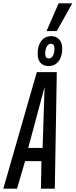

<svg xmlns="http://www.w3.org/2000/svg" viewBox="-52 -1143 458 1163"><path d="M-32 0 171 -706H292L280 0H196L199 -167H100L51 0ZM119 -247H206L218 -616ZM242 -743Q211 -743 193.5 -762.5Q176 -782 176 -816Q176 -866 198 -895Q220 -924 259 -924Q289 -924 307 -904Q325 -884 325 -849Q325 -800 302.5 -771.5Q280 -743 242 -743ZM245 -789Q259 -789 268.5 -805.5Q278 -822 278 -849Q278 -878 256 -878Q241 -878 231.5 -861.5Q222 -845 222 -817Q222 -789 245 -789ZM230 -955 303 -1123H386L292 -955Z"/></svg>

Font: Georama Extra Condensed Medium
Style: Italic
Weight: 500
Width: 2
Italic angle: -9°
Designer: Jean-Baptiste Levee
Foundry: Production Type
Version: Version 1.000